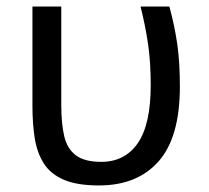

<svg xmlns="http://www.w3.org/2000/svg" viewBox="-20 -556 638 586"><path d="M282 10Q215 10 174.5 -7.5Q134 -25 113.5 -57.5Q93 -90 86 -134.5Q79 -179 79 -233V-536H167V-236Q167 -179 176 -140.5Q185 -102 211.5 -82Q238 -62 289 -62Q361 -62 400.5 -119Q440 -176 440 -296Q440 -366 432 -421Q424 -476 409 -536H497Q513 -477 521 -421.5Q529 -366 529 -292Q529 -137 464 -63.5Q399 10 282 10Z"/></svg>

Font: RS Noto Sans
Style: Regular
Weight: 400
Designer: Monotype Design Team
Foundry: Monotype Imaging Inc.
Version: Version 3.10